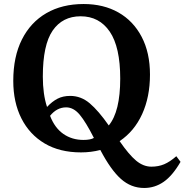

<svg xmlns="http://www.w3.org/2000/svg" viewBox="-20 -744 918 955"><path d="M697 191Q632 191 581.5 146Q531 101 479 2Q433 14 383 14Q277 14 202 -30.5Q127 -75 86.5 -155Q46 -235 46 -342Q46 -462 89 -547.5Q132 -633 210.5 -678.5Q289 -724 396 -724Q495 -724 569 -682Q643 -640 684.5 -561Q726 -482 726 -373Q726 -262 687 -176.5Q648 -91 575 -42Q621 25 657 55Q693 85 733 85Q768 85 796.5 73Q825 61 857 33L878 61Q838 130 794 160.5Q750 191 697 191ZM521 -120Q578 -189 578 -353Q578 -510 526 -586.5Q474 -663 381 -663Q291 -663 242 -592Q193 -521 193 -363Q193 -275 214 -212Q239 -239 266 -253Q293 -267 329 -267Q383 -267 426.5 -230Q470 -193 521 -120ZM395 -48Q430 -48 447 -58Q407 -137 376.5 -173.5Q346 -210 309 -210Q263 -210 229 -168Q252 -108 295 -78Q338 -48 395 -48Z"/></svg>

Font: Literata 36pt SemiBold
Style: Regular
Weight: 600
Designer: Latin by Veronika Burian and Jose Scaglione. Greek by Irene Vlachou. Cyrillic by Vera Evstafieva.
Foundry: TypeTogether
Version: Version 3.002